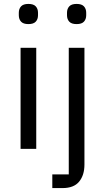

<svg xmlns="http://www.w3.org/2000/svg" viewBox="-20 -760 536 980"><path d="M125 -637Q99 -637 87.5 -649.5Q76 -662 76 -682V-695Q76 -715 87.5 -727.5Q99 -740 125 -740Q151 -740 162.5 -727.5Q174 -715 174 -695V-682Q174 -662 162.5 -649.5Q151 -637 125 -637ZM85 -516H165V0H85ZM331 -516H411V80Q411 134 384 167Q357 200 299 200H247V130H331ZM371 -637Q345 -637 333.5 -649.5Q322 -662 322 -682V-695Q322 -715 333.5 -727.5Q345 -740 371 -740Q397 -740 408.5 -727.5Q420 -715 420 -695V-682Q420 -662 408.5 -649.5Q397 -637 371 -637Z"/></svg>

Font: IBM Plex Thai
Style: Regular
Weight: 400
Designer: Mike Abbink, Paul van der Laan, Pieter van Rosmalen, Ben Mitchell, Mark Frömberg
Foundry: Bold Monday
Version: Version 1.0